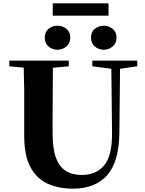

<svg xmlns="http://www.w3.org/2000/svg" viewBox="-20 -1110 869 1150"><path d="M417 20Q331 20 265 -10Q199 -40 162 -109.5Q125 -179 125 -297V-406Q125 -490 125 -576Q124 -641 122 -705L36 -713V-747H392V-713L297 -704Q296 -641 296 -577Q295 -492 295 -406V-312Q295 -221 315 -166Q335 -111 374 -86.5Q413 -62 470 -62Q557 -62 605 -121Q653 -180 651 -316L647 -698L533 -713V-747H802V-713L699 -698L695 -314Q693 -142 622 -61Q551 20 417 20ZM296 -1016V-1090H630V-1016ZM324 -812Q294 -812 271 -831.5Q248 -851 248 -885Q248 -919 271 -937.5Q294 -956 324 -956Q354 -956 377.5 -937.5Q401 -919 401 -885Q401 -851 377.5 -831.5Q354 -812 324 -812ZM602 -812Q571 -812 548 -831.5Q525 -851 525 -885Q525 -919 548 -937.5Q571 -956 602 -956Q631 -956 654.5 -937.5Q678 -919 678 -885Q678 -851 654.5 -831.5Q631 -812 602 -812Z"/></svg>

Font: Early Summer Mincho Heavy
Style: Regular
Weight: 900
Designer: GuiWonder
Version: Version 1.002